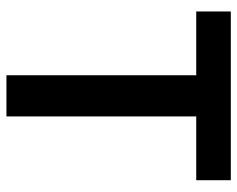

<svg xmlns="http://www.w3.org/2000/svg" viewBox="-92 -662 754 611"><g transform="rotate(90 285.5 -357.0)"><path d="M351 0V-604H554V-714H17V-604H220V0Z"/></g></svg>

Font: Noto Kufi Arabic SemiBold
Style: Regular
Weight: 600
Designer: Monotype Design Team, David Williams, Khaled Hosny
Foundry: Google LLC
Version: Version 2.109